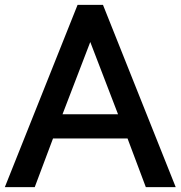

<svg xmlns="http://www.w3.org/2000/svg" viewBox="-36 -770 743 790"><path d="M-16.1 0 283.2 -750H387.7L687 0H564L488.8 -200.2H182.1L106.9 0ZM221.2 -299.8H449.7L335.4 -597.2Z"/></svg>

Font: Spartan MB SemBd
Style: Regular
Weight: 600
Designer: Matt Bailey, Mirko Velimirovic
Foundry: Matt Bailey
Version: Version 1.005